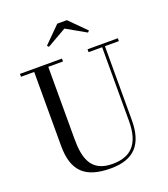

<svg xmlns="http://www.w3.org/2000/svg" viewBox="-172 -1090 1070 1224"><g transform="rotate(-20 363.0 -478.0)"><path d="M393 -924.5 526 -849 536 -859.5 426 -969.5H361L251 -859.5L261 -849ZM28 -750V-730.5H117.5V-230C117.5 -57 194.5 14.5 367.5 14.5C525.5 14.5 597.5 -65 597.5 -230V-730.5H692V-750H486.5V-730.5H578.5V-230C578.5 -73 511.5 -8.5 387.5 -8.5C243.5 -8.5 213 -108 213 -240V-730.5H313V-750Z"/></g></svg>

Font: Bodoni* 11
Style: Regular
Weight: 400
Version: Version 2.3